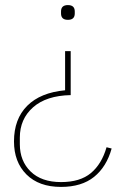

<svg xmlns="http://www.w3.org/2000/svg" viewBox="-20 -531 496 755"><path d="M220 204Q133 204 84 155Q35 106 35 25Q35 -63 87 -115Q139 -167 236 -176V-330H258V-157Q162 -155 110 -109Q58 -63 58 10V36Q58 102 100.5 143.5Q143 185 220 185Q295 185 337.5 149.5Q380 114 399 48L419 53Q399 125 350 164.5Q301 204 220 204ZM247 -453Q220 -453 220 -478V-486Q220 -511 247 -511Q274 -511 274 -486V-478Q274 -453 247 -453Z"/></svg>

Font: IBM Plex Sans Thai Thin
Style: Regular
Weight: 100
Designer: Mike Abbink, Paul van der Laan, Pieter van Rosmalen, Ben Mitchell, Mark Frömberg
Foundry: Bold Monday
Version: Version 1.1